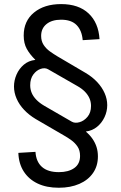

<svg xmlns="http://www.w3.org/2000/svg" viewBox="-20 -757 584 925"><path d="M263.2 147.5Q204.1 147.5 161.4 127.2Q118.7 106.9 94.5 69.3Q70.3 31.7 68.4 -20.5L150.9 -25.4Q153.8 22 182.1 47.1Q210.4 72.3 263.7 72.3Q310.1 72.3 337.9 52.5Q365.7 32.7 365.7 -5.9Q365.7 -32.7 353.5 -50.8Q341.3 -68.8 323.7 -81.5Q306.2 -94.2 289.6 -103.5L151.9 -183.6Q120.1 -202.6 96.4 -227.5Q72.8 -252.4 60.1 -281.5Q47.4 -310.5 47.4 -340.3Q47.4 -369.6 59.6 -397.7Q71.8 -425.8 94.7 -445.3Q117.7 -464.8 149.4 -468.3L149.9 -469.2Q123.5 -495.1 108.9 -521.7Q94.2 -548.3 94.2 -585.9Q94.2 -655.8 143.8 -696.5Q193.4 -737.3 274.4 -737.3Q358.9 -737.3 406.7 -692.4Q454.6 -647.5 459.5 -568.4L378.4 -563.5Q374.5 -610.4 349.1 -636.2Q323.7 -662.1 274.4 -662.1Q230 -662.1 204.1 -641.1Q178.2 -620.1 178.2 -584Q178.2 -558.6 190.4 -540.3Q202.6 -522 220.5 -509.3Q238.3 -496.6 255.4 -486.3L393.1 -405.3Q425.3 -386.2 448.5 -361.3Q471.7 -336.4 484.1 -308.1Q496.6 -279.8 496.6 -250.5Q496.6 -220.2 483.6 -192.6Q470.7 -165 447.8 -146.2Q424.8 -127.4 394.5 -123.5L394 -122.6Q413.1 -106.4 425.8 -87.9Q438.5 -69.3 445.1 -48.6Q451.7 -27.8 451.7 -3.4Q451.7 42.5 428.2 76.4Q404.8 110.4 362.3 128.9Q319.8 147.5 263.2 147.5ZM325.7 -170.9Q340.8 -162.1 362.8 -168.2Q384.8 -174.3 401.6 -194.3Q418.5 -214.4 418.5 -246.6Q418.5 -266.6 410.9 -283.7Q403.3 -300.8 388.7 -315.7Q374 -330.6 352.1 -342.8L212.4 -422.9Q196.8 -432.1 176.3 -425.3Q155.8 -418.5 140.6 -398.2Q125.5 -377.9 125.5 -346.2Q125.5 -326.7 132.8 -309.3Q140.1 -292 155.3 -276.4Q170.4 -260.7 193.8 -247.1Z"/></svg>

Font: Inter 28pt
Style: Regular
Weight: 400
Designer: Rasmus Andersson
Foundry: rsms
Version: Version 4.001;git-66647c0bb